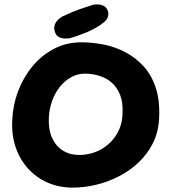

<svg xmlns="http://www.w3.org/2000/svg" viewBox="-20 -849 782 876"><path d="M312 7Q249 7 197 -16Q145 -39 107.5 -80.5Q70 -122 51 -178.5Q32 -235 36 -303Q39 -371 63 -434Q87 -497 128.5 -547Q170 -597 226.5 -626.5Q283 -656 351 -656Q402 -656 454 -645.5Q506 -635 552.5 -610.5Q599 -586 635.5 -546Q672 -506 691 -447.5Q710 -389 706 -310Q703 -246 677.5 -195.5Q652 -145 611.5 -107Q571 -69 520.5 -43.5Q470 -18 416.5 -5.5Q363 7 312 7ZM342 -142Q368 -142 395 -149Q422 -156 447 -171Q472 -186 492 -208.5Q512 -231 525 -261.5Q538 -292 539 -330Q542 -381 528 -416Q514 -451 489 -472.5Q464 -494 432 -503.5Q400 -513 367 -513Q335 -513 306 -497.5Q277 -482 254.5 -454.5Q232 -427 218.5 -390.5Q205 -354 203 -314Q200 -260 217 -221.5Q234 -183 266 -162.5Q298 -142 342 -142ZM297 -674Q297 -674 289.5 -673.5Q282 -673 271.5 -673.5Q261 -674 250.5 -679Q240 -684 234 -695Q225 -714 228 -728.5Q231 -743 239.5 -753Q248 -763 256.5 -768.5Q265 -774 265 -774Q314 -797 346 -808Q378 -819 404 -827Q404 -827 411.5 -828Q419 -829 429.5 -828.5Q440 -828 450.5 -823.5Q461 -819 468 -808Q475 -796 474.5 -785Q474 -774 470 -766.5Q466 -759 461.5 -754.5Q457 -750 457 -750Q440 -735 418 -722.5Q396 -710 374 -701Q352 -692 331.5 -685Q311 -678 297 -674Z"/></svg>

Font: Sour Gummy
Style: Bold
Weight: 700
Designer: Stefie Justprince
Foundry: Eifetstype
Version: Version 1.000